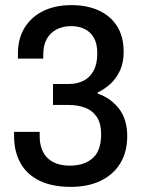

<svg xmlns="http://www.w3.org/2000/svg" viewBox="-20 -718 556 750"><path d="M257 12Q184 12 134.5 -12Q85 -36 60 -81Q35 -126 35 -187V-203H135V-187Q135 -131 165.5 -101Q196 -71 253 -71Q309 -71 342 -100Q375 -129 375 -193Q375 -238 357 -263Q339 -288 310.5 -298Q282 -308 248 -308H187V-390H250Q281 -390 306 -402.5Q331 -415 345.5 -441.5Q360 -468 360 -510Q360 -547 347 -570Q334 -593 311 -604.5Q288 -616 258 -616Q227 -616 202 -603.5Q177 -591 163 -566.5Q149 -542 149 -504V-489H50V-509Q50 -567 76 -609.5Q102 -652 149 -675Q196 -698 259 -698Q320 -698 366 -677Q412 -656 437.5 -615.5Q463 -575 463 -515Q463 -473 448.5 -442Q434 -411 411.5 -390.5Q389 -370 362 -357V-352Q411 -336 444 -294.5Q477 -253 477 -186Q477 -124 449.5 -79.5Q422 -35 372.5 -11.5Q323 12 257 12Z"/></svg>

Font: Archivo SemiCondensed Medium
Style: Regular
Weight: 500
Width: 4
Designer: Hector Gatti
Foundry: Omnibus-Type
Version: Version 2.001